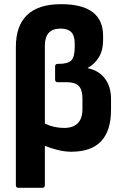

<svg xmlns="http://www.w3.org/2000/svg" viewBox="-20 -715 594 920"><path d="M69 185Q56 185 56 172V-489Q56 -695 273 -695Q474 -695 474 -543V-522Q474 -474 454 -441Q434 -408 401 -390V-388Q452 -378 482 -339.5Q512 -301 512 -240V-189Q512 12 322 12Q291 12 258 4Q225 -4 195 -16V172Q195 185 182 185ZM195 -497V-123Q238 -102 287 -102Q375 -102 375 -193V-243Q375 -285 357.5 -303Q340 -321 302 -321H257Q244 -321 244 -334V-396Q244 -409 256 -409H262Q306 -409 322 -426Q338 -443 338 -489V-507Q338 -544 321.5 -561Q305 -578 270 -578Q195 -578 195 -497Z"/></svg>

Font: Sofia Sans ExtraBold
Style: Regular
Weight: 800
Designer: Botio Nikoltchev, Ani Petrova
Foundry: lettersoup
Version: Version 4.101; ttfautohint (v1.8.4.7-5d5b)